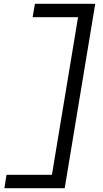

<svg xmlns="http://www.w3.org/2000/svg" viewBox="-20 -843 540 1006"><path d="M3 143 14 73H252L389 -753H151L163 -823H479L319 143Z"/></svg>

Font: Iosevka SS04
Style: Italic
Weight: 400
Italic angle: -9°
Monospace: yes
Designer: Belleve Invis
Foundry: Belleve Invis
Version: Version 19.0.0; ttfautohint (v1.8.4)